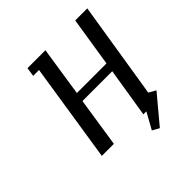

<svg xmlns="http://www.w3.org/2000/svg" viewBox="-135 -477 643 643"><g transform="rotate(-45 186.5 -156.0)"><path d="M58.1 0 112.8 -352.1H85L89.8 -383.8H174.8L147.9 -208H288.1L315.9 -383.8H373L317.9 -40L342.8 -25.9L261.2 71.8L236.8 58.1L269 0H254.9L283.2 -175.8H142.1L115.2 0Z"/></g></svg>

Font: Gawaa
Style: Italic
Weight: 400
Designer: T. Christopher White
Version: Version 1.0